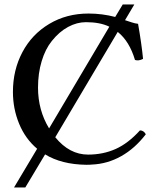

<svg xmlns="http://www.w3.org/2000/svg" viewBox="-20 -718 686 848"><path d="M196.8 -150.9 462.9 -600.1Q421.9 -620.1 359.9 -620.1Q319.8 -620.1 280.8 -599.1Q241.7 -578.1 209 -537.1Q180.2 -501.5 164.1 -448Q147.9 -394.5 147.9 -331.1Q147.9 -231.4 196.8 -150.9ZM500 -577.1 224.1 -111.8Q286.6 -35.2 369.1 -35.2Q435.5 -35.2 491 -60.1Q546.4 -85 598.1 -142.1Q614.7 -142.1 624 -125Q576.2 -62.5 515.4 -28.3Q454.6 5.9 386.2 8.8Q378.4 9.8 360.8 9.8Q252 8.3 179.2 -36.1L91.8 109.9H42L144 -61Q91.8 -105 64.5 -171.4Q37.1 -237.8 37.1 -312Q37.1 -408.7 78.9 -487.5Q120.6 -566.4 197.3 -612.3Q273.9 -658.2 371.1 -658.2Q431.2 -658.2 488.8 -643.1L522 -698.2H573.2L532.2 -628.9Q538.1 -627 547.6 -623.8Q557.1 -620.6 562.7 -618.9Q568.4 -617.2 575.9 -615.2Q583.5 -613.3 589.8 -612.8Q605.5 -523.4 611.8 -458Q592.3 -447.8 576.2 -453.1Q551.8 -535.6 500 -577.1Z"/></svg>

Font: Common Serif Medium
Style: Regular
Weight: 500
Designer: Philipp H. Poll, Khaled Hosny
Foundry: Stefan Peev, Context Ltd.
Version: Version 1.026